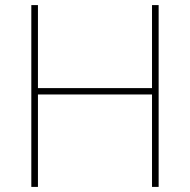

<svg xmlns="http://www.w3.org/2000/svg" viewBox="-20 -734 746 754"><path d="M603 0H577V-363H129V0H103V-714H129V-388H577V-714H603Z"/></svg>

Font: Noto Sans Kannada Thin
Style: Regular
Weight: 100
Designer: Jelle Bosma - Monotype Design Team
Foundry: Monotype Imaging Inc.
Version: Version 2.005; ttfautohint (v1.8.4.7-5d5b)